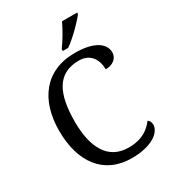

<svg xmlns="http://www.w3.org/2000/svg" viewBox="-221 -1049 1057 1177"><g transform="rotate(-30 307.0 -460.5)"><path d="M321 -784V-771H359C412 -807 490 -886 515 -921V-931H408C387 -886 350 -822 321 -784ZM361 10C509 10 576 -52 576 -102C576 -122 568 -134 557 -141C523 -96 473 -56 376 -56C229 -56 168 -179 168 -358C168 -558 225 -671 376 -671C463 -671 493 -604 493 -542C542 -542 580 -569 580 -612C580 -676 514 -724 378 -724C167 -724 57 -574 57 -358C57 -137 162 10 361 10Z"/></g></svg>

Font: Noto Serif
Style: Regular
Weight: 400
Designer: Monotype Design Team
Foundry: Monotype Imaging Inc.
Version: Version 2.015